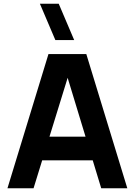

<svg xmlns="http://www.w3.org/2000/svg" viewBox="-20 -1010 723 1030"><path d="M277 -795 194 -990H295L378 -795ZM663 0H523L330 -635H356L160 0H20L240 -720H443ZM531 -150H151V-277H531Z"/></svg>

Font: Manrope ExtraLight ExtraBold
Style: Regular
Weight: 800
Version: Version 4.504